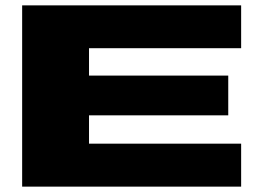

<svg xmlns="http://www.w3.org/2000/svg" viewBox="-20 -695 997 715"><path d="M62.5 0V-675H878V-515.5H311.5V-413.5H830V-265.5H311.5V-160H878V0Z"/></svg>

Font: Anybody UltraExpanded ExtraBold
Style: Regular
Weight: 800
Width: 9
Designer: Tyler Finck
Foundry: Etcetera Type Company
Version: Version 1.010; ttfautohint (v1.8.3) -l 8 -r 50 -G 200 -x 14 